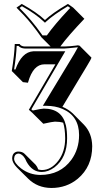

<svg xmlns="http://www.w3.org/2000/svg" viewBox="-20 -666 512 978"><path d="M64 -627 90.8 -646Q169.4 -602.1 209 -564Q247.6 -599.6 320.3 -642.6Q323.7 -644.5 326.2 -646L353 -627L409.7 -570.3Q325.7 -481.9 289.1 -431.6Q287.6 -429.7 287.6 -429.2H309.1Q322.3 -429.2 338.1 -430.7Q354 -432.1 365.2 -433.6L376 -435.1Q384.3 -434.6 387.7 -431.6Q388.7 -429.7 389.2 -429.2L445.8 -372.6Q444.8 -365.7 423.3 -330.6L297.9 -122.1Q329.1 -108.9 351.1 -87.9L407.2 -31.2Q448.7 11.7 449.7 78.6Q449.7 182.6 376 244.6Q319.3 291.5 241.7 291.5Q170.9 291 123.5 244.1L66.9 188Q42.5 162.6 42 142.1Q42 111.8 66.9 106.4Q70.8 106 74.2 106Q94.2 106.4 105 117.2L161.6 173.3Q169.4 182.1 174.8 196.8V197.3Q184.1 199.7 192.9 200.2Q240.7 200.2 277.3 152.3Q312 106 312 38.1Q311.5 -11.2 301.8 -41Q283.2 -46.4 259.8 -46.4Q249 -46.4 200.7 -35.6L144 -91.8L127 -106.9L262.2 -338.4H206.5Q148.9 -338.4 123 -246.6Q122.6 -245.1 122.6 -244.6L96.7 -247.6L40 -304.2Q53.7 -389.2 55.2 -441.9H80.1Q81.5 -439 83.5 -437Q92.3 -429.7 106 -429.2H237.8L190.9 -476.1Q141.1 -546.9 99.6 -590.3Q83.5 -607.4 64 -627ZM79.6 -625.5Q143.1 -561.5 189 -496.1Q191.9 -491.7 196.3 -485.8H218.8Q258.3 -541.5 330.1 -617.7Q334.5 -622.1 337.9 -625.5L325.7 -634.3Q253.4 -591.3 215.8 -556.6L209 -550.3L202.1 -556.6Q162.6 -594.7 91.8 -634.3ZM139.6 -108.9 147 -103Q191.9 -112.8 203.1 -112.8Q296.4 -112.8 315.9 -26.4Q321.8 1.5 321.8 38.1Q321.8 137.2 257.3 186.5Q225.6 210 192.9 210Q144 210 115.2 157.7Q111.3 149.9 108.4 143.1Q93.8 117.7 74.2 116.2Q53.2 117.7 51.8 142.1Q51.8 164.1 87.4 191.9Q130.4 224.6 185.1 225.1Q287.1 225.1 343.8 147.5Q382.8 93.3 382.8 22Q382.8 -75.2 298.3 -111.3Q261.2 -127 215.8 -127H198.2L358.4 -392.1Q372.6 -416 377 -425.3Q322.8 -419.4 309.1 -418.9H106Q85 -419.9 74.2 -432.1H64.9Q63 -383.3 51.8 -312.5L58.6 -312Q90.3 -401.4 149.9 -404.8H312.5Z"/></svg>

Font: Linux Biolinum Shadow O
Style: Bold
Weight: 700
Designer: Philipp H. Poll
Foundry: Philipp H. Poll
Version: Version 0.9.2